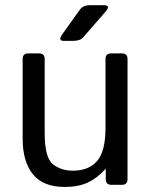

<svg xmlns="http://www.w3.org/2000/svg" viewBox="-20 -721 587 749"><path d="M229 -561.5Q204.6 -561.5 223.1 -587.4L291 -682.6Q303.7 -700.7 330.6 -700.7H384.8Q413.6 -700.7 391.6 -675.3L304.7 -575.7Q292.5 -561.5 265.1 -561.5ZM68.4 -178.7V-490.7Q68.4 -512.7 90.3 -512.7H132.3Q154.3 -512.7 154.3 -490.7V-202.1Q154.3 -106.4 186 -80.8Q217.8 -55.2 264.6 -55.2Q326.2 -55.2 358.9 -93Q391.6 -130.9 391.6 -222.7V-490.7Q391.6 -512.7 413.6 -512.7H455.6Q477.5 -512.7 477.5 -490.7V-22Q477.5 0 455.6 0H414.6Q392.6 0 392.6 -22V-61H390.6Q358.9 -25.9 322.3 -8.8Q285.6 8.3 232.9 8.3Q147.5 8.3 107.9 -41.7Q68.4 -91.8 68.4 -178.7Z"/></svg>

Font: Istok Web
Style: Regular
Weight: 400
Designer: Andrey V. Panov
Foundry: Andrey V. Panov
Version: Version 1.0.2g